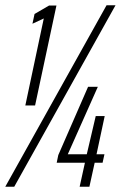

<svg xmlns="http://www.w3.org/2000/svg" viewBox="-29 -708 461 728"><path d="M67 -308 137 -638 94 -618 102 -655 157 -687H185L104 -308ZM-9 0 375 -688H409L25 0ZM273 0 293 -91H186L192 -120L305 -379H342L228 -123H300L334 -268H368L337 -123H367L360 -91H330L310 0Z"/></svg>

Font: Saira UltraCondensed Light
Style: Italic
Weight: 300
Width: 1
Italic angle: -12°
Designer: Hector Gatti with collaboration of the Omnibus-Type team
Foundry: Omnibus-Type
Version: Version 1.101